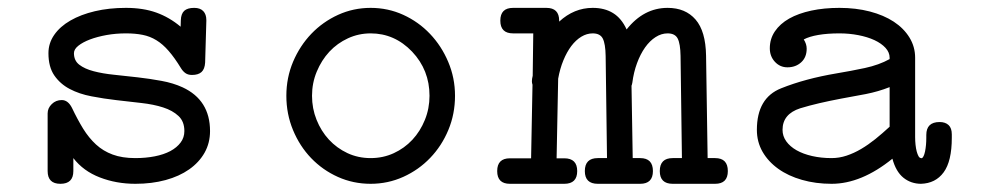

<svg xmlns="http://www.w3.org/2000/svg" viewBox="-20 -441 2448 478"><path d="M430.2 -390.6Q430.7 -406.7 438.7 -414.1Q446.8 -421.4 463.4 -421.4Q478.5 -421.4 486.1 -413.3Q493.7 -405.3 493.7 -391.1V-388.7L490.7 -285.2Q489.7 -269 481.7 -261.7Q473.6 -254.4 458 -254.4Q448.2 -254.4 441.9 -258.8Q435.5 -263.2 430.7 -271Q414.6 -297.4 399.9 -314.2Q385.3 -331.1 369.4 -340.8Q353.5 -350.6 335.2 -354.2Q316.9 -357.9 293.5 -357.9Q268.6 -357.9 245.4 -353.8Q222.2 -349.6 204.1 -342.8Q186 -335.9 175 -327.1Q164.1 -318.4 164.1 -308.6Q164.1 -290 177.5 -279.8Q190.9 -269.5 213.1 -263.7Q235.4 -257.8 263.9 -254.9Q292.5 -252 322.5 -248.5Q352.5 -245.1 381.8 -239.7Q411.1 -234.4 434.6 -223.6Q502.9 -191.9 502.9 -114.7Q502.9 -85 489.3 -60.8Q475.6 -36.6 450.9 -19.3Q426.3 -2 392.1 7.3Q357.9 16.6 316.9 16.6Q269.5 16.6 228.5 0.7Q187.5 -15.1 162.6 -47.4V-15.1Q162.6 16.6 130.4 16.6Q98.6 16.6 98.6 -15.1V-158.7Q98.6 -171.9 108.9 -181.9Q119.1 -191.9 133.8 -191.9Q149.4 -191.9 159.2 -172.4Q172.9 -143.6 187 -120.6Q201.2 -97.7 219 -81.3Q236.8 -64.9 260.5 -56.2Q284.2 -47.4 316.9 -47.4Q342.8 -47.4 365.2 -51.8Q387.7 -56.2 404.1 -64.9Q420.4 -73.7 429.7 -86.2Q439 -98.6 439 -114.7Q439 -138.7 424.3 -152.3Q409.7 -166 386 -173.6Q362.3 -181.2 331.8 -184.6Q301.3 -188 269.8 -191.7Q238.3 -195.3 207.8 -201.2Q177.2 -207 153.6 -219.5Q129.9 -231.9 115.2 -253.2Q100.6 -274.4 100.6 -308.6Q100.6 -333.5 115 -354.2Q129.4 -375 155.3 -389.9Q181.2 -404.8 216.3 -413.1Q251.5 -421.4 293.5 -421.4Q336.4 -421.4 369.1 -409.7Q401.9 -397.9 429.7 -374.5Z M902.8 -421.4Q945.8 -421.4 983.9 -404.1Q1022 -386.7 1050.5 -356.7Q1079.1 -326.7 1095.9 -286.9Q1112.8 -247.1 1112.8 -202.6Q1112.8 -157.2 1096.2 -117.4Q1079.6 -77.6 1051 -47.9Q1022.5 -18.1 984.1 -0.7Q945.8 16.6 902.8 16.6Q859.4 16.6 821.3 -0.5Q783.2 -17.6 754.6 -47.4Q726.1 -77.1 709.5 -117.2Q692.9 -157.2 692.9 -202.6Q692.9 -247.6 709.7 -287.4Q726.6 -327.1 755.1 -356.9Q783.7 -386.7 821.8 -404.1Q859.9 -421.4 902.8 -421.4ZM1005.9 -312.5Q962.4 -357.9 902.8 -357.9Q873 -357.9 846.4 -345.7Q819.8 -333.5 800 -312.3Q780.3 -291 768.6 -262.7Q756.8 -234.4 756.8 -202.6Q756.8 -170.9 768.1 -142.8Q779.3 -114.7 798.8 -93.5Q818.4 -72.3 845 -59.8Q871.6 -47.4 902.8 -47.4Q933.6 -47.4 960.2 -59.6Q986.8 -71.8 1006.6 -93Q1026.4 -114.3 1037.8 -142.6Q1049.3 -170.9 1049.3 -202.6Q1049.3 -266.6 1005.9 -312.5Z M1257.3 -357.9Q1225.6 -357.9 1225.6 -389.6Q1225.6 -421.4 1257.3 -421.4H1340.3Q1372.1 -421.4 1372.1 -389.6V-387.2Q1409.2 -421.4 1455.6 -421.4Q1485.4 -421.4 1506.3 -408.4Q1527.3 -395.5 1540 -367.7Q1582.5 -421.4 1642.1 -421.4Q1686.5 -421.4 1711.7 -392.3Q1736.8 -363.3 1737.8 -302.7L1741.7 -47.4H1760.3Q1792 -47.4 1792 -15.1Q1792 16.6 1760.3 16.6H1654.8Q1622.6 16.6 1622.6 -15.1Q1622.6 -47.4 1654.8 -47.4H1677.7L1674.3 -301.8Q1673.8 -332 1667.2 -345Q1660.6 -357.9 1642.1 -357.9Q1626.5 -357.9 1612.1 -348.6Q1597.7 -339.4 1585.9 -322.8Q1574.2 -306.2 1565.9 -283.7Q1557.6 -261.2 1554.2 -234.9Q1553.7 -232.4 1553.2 -230.5Q1552.7 -228.5 1552.2 -227.5L1555.2 -47.4H1573.7Q1605.5 -47.4 1605.5 -15.1Q1605.5 16.6 1573.7 16.6H1468.3Q1436 16.6 1436 -15.1Q1436 -47.4 1468.3 -47.4H1491.2L1487.8 -301.8Q1487.3 -332 1480.7 -345Q1474.1 -357.9 1455.6 -357.9Q1440.9 -357.9 1427.2 -349.6Q1413.6 -341.3 1402.3 -326.4Q1391.1 -311.5 1382.6 -290.8Q1374 -270 1369.6 -245.1L1365.7 -46.9H1384.8Q1417 -46.9 1417 -15.1Q1417 16.6 1384.8 16.6H1249.5Q1217.8 16.6 1217.8 -15.1Q1217.8 -46.9 1249.5 -46.9H1302.2L1305.7 -230Q1304.2 -234.4 1304.2 -238.8Q1304.2 -242.2 1304.7 -245.1Q1305.2 -248 1306.2 -252.4L1307.6 -357.9Z M1981 -342.8Q1988.3 -331.5 1988.3 -319.8Q1988.3 -298.3 1974.6 -285.9Q1960.9 -273.4 1940.4 -273.4Q1921.9 -273.4 1909.2 -287.1Q1896.5 -300.8 1896.5 -320.8Q1896.5 -344.2 1909.2 -363Q1921.9 -381.8 1944.8 -394.8Q1967.8 -407.7 1999.8 -414.6Q2031.7 -421.4 2069.8 -421.4Q2110.8 -421.4 2145.5 -412.4Q2180.2 -403.3 2205.1 -387Q2230 -370.6 2244.1 -347.7Q2258.3 -324.7 2258.3 -297.4V-99.6Q2258.3 -89.8 2259.3 -80.6Q2260.3 -71.3 2262.2 -64Q2264.2 -56.6 2266.8 -52Q2269.5 -47.4 2273.4 -47.4Q2274.4 -47.4 2274.4 -46.9Q2279.8 -48.8 2283 -64Q2286.1 -79.1 2286.1 -98.1V-105Q2286.1 -137.2 2319.3 -137.2Q2333.5 -137.2 2341.6 -129.6Q2349.6 -122.1 2349.6 -106.4V-98.1Q2349.6 -39.6 2329.3 -12Q2309.1 15.6 2272.5 16.6H2273.4Q2248 16.6 2229.2 1.5Q2210.4 -13.7 2201.7 -45.9Q2124.5 16.6 2050.3 16.6Q2010.7 16.6 1976.6 6.8Q1942.4 -2.9 1917.5 -20.8Q1892.6 -38.6 1878.4 -63.2Q1864.3 -87.9 1864.3 -117.7Q1864.3 -197.3 1924.8 -221.2Q1984.4 -245.1 2062.5 -258.3Q2098.1 -264.2 2133.3 -271.7Q2168.5 -279.3 2194.8 -293.9V-297.4Q2194.8 -310.5 2184.6 -321.8Q2174.3 -333 2157 -341.1Q2139.6 -349.1 2116.9 -353.5Q2094.2 -357.9 2069.8 -357.9Q2040 -357.9 2017.3 -354Q1994.6 -350.1 1981 -342.8ZM2194.8 -125.5V-224.1Q2166.5 -212.9 2135.3 -206.8Q2104 -200.7 2073.2 -195.3Q2044.9 -189.9 2019.8 -184.1Q1994.6 -178.2 1972.2 -171.4Q1928.2 -157.2 1928.2 -117.7Q1928.2 -102.1 1937.5 -89.1Q1946.8 -76.2 1963.1 -66.9Q1979.5 -57.6 2002 -52.5Q2024.4 -47.4 2050.3 -47.4Q2069.3 -47.4 2087.6 -53.5Q2106 -59.6 2123.8 -70.1Q2141.6 -80.6 2159.2 -94.7Q2176.8 -108.9 2194.8 -125.5ZM2273.4 -46.9H2274.4Z"/></svg>

Font: Erica Type
Style: Regular
Weight: 400
Designer: Peter Wiegel
Foundry: Peter Wiegel
Version: Version 1.000 2010 initial release